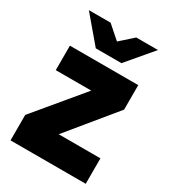

<svg xmlns="http://www.w3.org/2000/svg" viewBox="-167 -761 759 849"><g transform="rotate(30 212.5 -336.0)"><path d="M22 0ZM406 -130V0H22V-130L221 -369H40V-494H389V-369L193 -130ZM34 -672H145L211 -614L276 -672H387L276 -541H145Z"/></g></svg>

Font: Blinker
Style: Bold
Weight: 700
Designer: Juergen Huber
Foundry: supertype
Version: Version 1.015;PS 1.15;hotconv 1.0.88;makeotf.lib2.5.647800; 